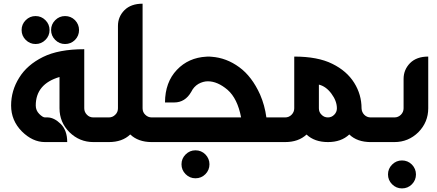

<svg xmlns="http://www.w3.org/2000/svg" viewBox="-20 -774 2379 1046"><path d="M250 -610.4Q250 -579.1 227.5 -556.6Q205.1 -534.2 173.8 -534.2Q142.6 -534.2 120.1 -556.6Q97.7 -579.1 97.7 -610.4Q97.7 -641.6 120.1 -664.1Q142.6 -686.5 173.8 -686.5Q205.1 -686.5 227.5 -664.1Q250 -641.6 250 -610.4ZM410.6 -610.4Q410.6 -579.1 388.7 -556.6Q366.2 -534.2 334.5 -534.2Q303.2 -534.2 280.8 -556.6Q258.3 -579.1 258.3 -610.4Q258.3 -641.6 280.8 -664.1Q303.2 -686.5 334.5 -686.5Q366.2 -686.5 388.7 -664.1Q410.6 -641.1 410.6 -610.4ZM240.2 -134.3Q275.4 -133.3 310.5 -99.1Q346.2 -64 346.2 0H225.1Q157.2 0 98.6 -58.6Q40.5 -117.7 40.5 -199.2Q40.5 -280.3 84.5 -350.6Q127.4 -420.4 213.9 -463.4Q299.3 -505.9 439 -505.9V-184.1Q439 -163.6 453.6 -148.9Q467.3 -134.3 488.8 -134.3H543V0H488.8Q413.1 0 358.4 -53.7Q304.2 -107.9 304.2 -184.1V-354.5Q174.8 -316.4 174.8 -199.2Q174.8 -172.4 193.8 -153.3Q212.9 -134.3 225.1 -134.3Z M804.7 0Q732.9 -0.5 689.5 -41.5Q646.5 0 572.8 0H496.6V-134.3H572.8Q593.8 -134.3 607.9 -148.9Q622.6 -162.6 622.6 -184.1V-632.8Q622.6 -683.1 658.2 -718.8Q693.8 -753.9 756.8 -753.9V-184.1Q756.8 -162.6 771.5 -148.9Q786.1 -134.3 806.6 -134.3H851.6V0Z M1121.1 121.1Q1121.1 152.3 1099.1 174.8Q1076.7 197.3 1044.9 197.3Q1013.7 197.3 991.2 174.8Q968.8 152.3 968.8 121.1Q968.8 89.8 991.2 67.4Q1013.7 44.9 1044.9 44.9Q1076.7 44.9 1099.1 67.4Q1121.1 90.3 1121.1 121.1ZM1293.5 -134.3Q1273.9 -237.3 1219.7 -284.7Q1165 -331.1 1112.3 -331.1Q1086.9 -331.1 1061 -316.9Q1035.6 -301.8 1022 -273.9Q988.8 -215.8 929.2 -215.8H878.9Q879.4 -326.2 943.8 -393.6Q1006.8 -460 1104.5 -465.3H1106Q1106.9 -465.8 1111.8 -465.8Q1117.2 -465.8 1122.3 -465.6Q1127.4 -465.3 1132.8 -464.8Q1213.9 -459 1283.7 -407.7Q1352.5 -357.4 1397 -258.8Q1422.4 -200.2 1431.2 -134.3H1493.7V0H825.2V-134.3Z M1717.3 -183.6Q1717.3 -162.6 1731.9 -148.9Q1745.6 -134.3 1766.6 -134.3Q1786.6 -134.3 1800.8 -148.9Q1815.4 -163.6 1815.4 -183.6Q1815.4 -223.6 1785.6 -263.7Q1755.9 -303.7 1717.3 -313ZM1766.6 0Q1693.8 0 1649.9 -41Q1606 0 1533.2 0H1458.5V-134.3H1533.2Q1554.2 -134.3 1568.4 -148.9Q1583 -163.6 1583 -184.1V-465.8Q1711.4 -465.8 1790.5 -426.3Q1869.1 -387.7 1909.7 -322.8Q1949.7 -258.8 1949.7 -183.6Q1950.7 -162.6 1964.8 -148.4Q1979 -134.3 1999.5 -134.3H2023.9V0H1999.5Q1925.8 0 1882.8 -41.5Q1839.4 0 1766.6 0Z M2246.1 176.3Q2246.1 207.5 2224.1 230Q2201.7 252.4 2169.9 252.4Q2138.7 252.4 2116.2 230Q2093.8 207.5 2093.8 176.3Q2093.8 145 2116.2 122.6Q2138.7 100.1 2169.9 100.1Q2201.7 100.1 2224.1 122.6Q2246.1 145.5 2246.1 176.3ZM2178.7 -344.2Q2178.7 -394 2213.9 -430.2Q2249.5 -465.8 2313 -465.8V-184.1Q2313 -108.4 2259.3 -53.7Q2204.6 0 2128.9 0H1990.7V-134.3H2128.9Q2149.4 -134.3 2164.1 -148.9Q2178.7 -163.6 2178.7 -184.1Z"/></svg>

Font: DimaKhabar
Style: Bold
Weight: 700
Width: 6
Designer: R.Balvardi
Foundry: Dima Software Group
Version: Version 1.00;November 30, 2018;FontCreator 11.5.0.2427 64-bi